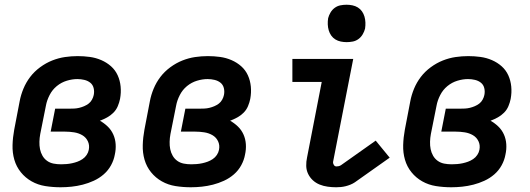

<svg xmlns="http://www.w3.org/2000/svg" viewBox="-20 -779 2240 811"><path d="M236 12Q203 12 171.5 7Q140 2 113.5 -13Q87 -28 68 -51.5Q49 -75 40.5 -104.5Q32 -134 33 -166.5Q34 -199 40 -231L63 -351Q68 -378 79 -404.5Q90 -431 107.5 -454Q125 -477 149.5 -495Q174 -513 200.5 -523.5Q227 -534 254 -538Q281 -542 308 -542Q334 -542 359.5 -538.5Q385 -535 408 -525Q431 -515 449 -499Q467 -483 477 -461Q487 -439 489.5 -413.5Q492 -388 487 -361Q484 -346 477.5 -330.5Q471 -315 459 -303Q447 -291 432.5 -283Q418 -275 402 -269Q420 -259 435 -244.5Q450 -230 458.5 -211Q467 -192 468.5 -170Q470 -148 465 -126Q461 -103 449 -81Q437 -59 418 -42.5Q399 -26 376 -15.5Q353 -5 329.5 1Q306 7 282.5 9.5Q259 12 236 12ZM238 -85Q249 -85 261 -86Q273 -87 284.5 -89.5Q296 -92 307 -96Q318 -100 328.5 -107Q339 -114 346 -124.5Q353 -135 355 -146Q359 -166 351 -182.5Q343 -199 327.5 -208Q312 -217 293 -220Q274 -223 255 -223H194L213 -320H274Q284 -320 294 -320.5Q304 -321 314.5 -323.5Q325 -326 335.5 -330.5Q346 -335 354.5 -341.5Q363 -348 368.5 -358Q374 -368 376 -378Q379 -393 375.5 -407Q372 -421 361.5 -429.5Q351 -438 336.5 -441.5Q322 -445 307 -445Q285 -445 262 -438Q239 -431 220 -415.5Q201 -400 189.5 -377.5Q178 -355 174 -333L150 -213Q147 -197 146.5 -180.5Q146 -164 149 -149Q152 -134 159.5 -121Q167 -108 179 -99.5Q191 -91 206 -88Q221 -85 238 -85Z M786 12Q753 12 721.5 7Q690 2 663.5 -13Q637 -28 618 -51.5Q599 -75 590.5 -104.5Q582 -134 583 -166.5Q584 -199 590 -231L613 -351Q618 -378 629 -404.5Q640 -431 657.5 -454Q675 -477 699.5 -495Q724 -513 750.5 -523.5Q777 -534 804 -538Q831 -542 858 -542Q884 -542 909.5 -538.5Q935 -535 958 -525Q981 -515 999 -499Q1017 -483 1027 -461Q1037 -439 1039.5 -413.5Q1042 -388 1037 -361Q1034 -346 1027.5 -330.5Q1021 -315 1009 -303Q997 -291 982.5 -283Q968 -275 952 -269Q970 -259 985 -244.5Q1000 -230 1008.5 -211Q1017 -192 1018.5 -170Q1020 -148 1015 -126Q1011 -103 999 -81Q987 -59 968 -42.5Q949 -26 926 -15.5Q903 -5 879.5 1Q856 7 832.5 9.5Q809 12 786 12ZM788 -85Q799 -85 811 -86Q823 -87 834.5 -89.5Q846 -92 857 -96Q868 -100 878.5 -107Q889 -114 896 -124.5Q903 -135 905 -146Q909 -166 901 -182.5Q893 -199 877.5 -208Q862 -217 843 -220Q824 -223 805 -223H744L763 -320H824Q834 -320 844 -320.5Q854 -321 864.5 -323.5Q875 -326 885.5 -330.5Q896 -335 904.5 -341.5Q913 -348 918.5 -358Q924 -368 926 -378Q929 -393 925.5 -407Q922 -421 911.5 -429.5Q901 -438 886.5 -441.5Q872 -445 857 -445Q835 -445 812 -438Q789 -431 770 -415.5Q751 -400 739.5 -377.5Q728 -355 724 -333L700 -213Q697 -197 696.5 -180.5Q696 -164 699 -149Q702 -134 709.5 -121Q717 -108 729 -99.5Q741 -91 756 -88Q771 -85 788 -85Z M1400 12Q1382 12 1364 9.5Q1346 7 1330 0.5Q1314 -6 1301.5 -17.5Q1289 -29 1281.5 -44.5Q1274 -60 1273.5 -78Q1273 -96 1277 -114L1339 -433H1215V-530H1472L1387 -96Q1386 -89 1390 -82.5Q1394 -76 1401 -76Q1405 -76 1410 -77Q1415 -78 1420 -81L1567 -185L1626 -113L1479 -9Q1470 -3 1460 1Q1450 5 1440 7.5Q1430 10 1420 11Q1410 12 1400 12ZM1444 -601Q1432 -601 1419.5 -603.5Q1407 -606 1396.5 -612.5Q1386 -619 1379 -629Q1372 -639 1368.5 -651Q1365 -663 1364.5 -676Q1364 -689 1366 -702Q1369 -714 1376 -726Q1383 -738 1394 -746Q1405 -754 1418 -756.5Q1431 -759 1444 -759Q1456 -759 1468.5 -756.5Q1481 -754 1491.5 -747.5Q1502 -741 1509 -731Q1516 -721 1519.5 -709Q1523 -697 1523.5 -684Q1524 -671 1522 -658Q1519 -646 1512 -634Q1505 -622 1494 -614Q1483 -606 1470 -603.5Q1457 -601 1444 -601Z M1886 12Q1853 12 1821.5 7Q1790 2 1763.5 -13Q1737 -28 1718 -51.5Q1699 -75 1690.5 -104.5Q1682 -134 1683 -166.5Q1684 -199 1690 -231L1713 -351Q1718 -378 1729 -404.5Q1740 -431 1757.5 -454Q1775 -477 1799.5 -495Q1824 -513 1850.5 -523.5Q1877 -534 1904 -538Q1931 -542 1958 -542Q1984 -542 2009.5 -538.5Q2035 -535 2058 -525Q2081 -515 2099 -499Q2117 -483 2127 -461Q2137 -439 2139.5 -413.5Q2142 -388 2137 -361Q2134 -346 2127.5 -330.5Q2121 -315 2109 -303Q2097 -291 2082.5 -283Q2068 -275 2052 -269Q2070 -259 2085 -244.5Q2100 -230 2108.5 -211Q2117 -192 2118.5 -170Q2120 -148 2115 -126Q2111 -103 2099 -81Q2087 -59 2068 -42.5Q2049 -26 2026 -15.5Q2003 -5 1979.5 1Q1956 7 1932.5 9.5Q1909 12 1886 12ZM1888 -85Q1899 -85 1911 -86Q1923 -87 1934.5 -89.5Q1946 -92 1957 -96Q1968 -100 1978.5 -107Q1989 -114 1996 -124.5Q2003 -135 2005 -146Q2009 -166 2001 -182.5Q1993 -199 1977.5 -208Q1962 -217 1943 -220Q1924 -223 1905 -223H1844L1863 -320H1924Q1934 -320 1944 -320.5Q1954 -321 1964.5 -323.5Q1975 -326 1985.5 -330.5Q1996 -335 2004.5 -341.5Q2013 -348 2018.5 -358Q2024 -368 2026 -378Q2029 -393 2025.5 -407Q2022 -421 2011.5 -429.5Q2001 -438 1986.5 -441.5Q1972 -445 1957 -445Q1935 -445 1912 -438Q1889 -431 1870 -415.5Q1851 -400 1839.5 -377.5Q1828 -355 1824 -333L1800 -213Q1797 -197 1796.5 -180.5Q1796 -164 1799 -149Q1802 -134 1809.5 -121Q1817 -108 1829 -99.5Q1841 -91 1856 -88Q1871 -85 1888 -85Z"/></svg>

Font: Lode
Style: Bold Italic
Weight: 700
Italic angle: -11°
Monospace: yes
Designer: Belleve Invis
Foundry: Belleve Invis
Version: Version 29.2.0; ttfautohint (v1.8.3)